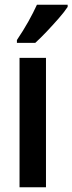

<svg xmlns="http://www.w3.org/2000/svg" viewBox="-20 -786 304 806"><path d="M173 0H62V-543H173ZM264 -757Q251 -737 227 -709.5Q203 -682 176.5 -654Q150 -626 128 -606H51V-618Q78 -658 99 -695.5Q120 -733 135 -766H264Z"/></svg>

Font: Noto Sans Sinhala ExtraCondensed SemiBold
Style: Regular
Weight: 600
Width: 2
Designer: Jelle Bosma - Monotype Design Team
Foundry: Monotype Imaging Inc.
Version: Version 2.006; ttfautohint (v1.8.4.7-5d5b)